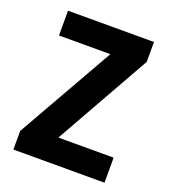

<svg xmlns="http://www.w3.org/2000/svg" viewBox="-106 -621 615 699"><g transform="rotate(20 201.0 -271.5)"><path d="M378 0H25V-72L238 -447H39V-543H372V-466L164 -97H378Z"/></g></svg>

Font: Noto Sans Hebrew Condensed SemiBold
Style: Regular
Weight: 600
Width: 3
Designer: Ben Nathan
Foundry: Google LLC
Version: Version 3.001; ttfautohint (v1.8.4.7-5d5b)